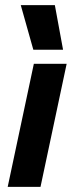

<svg xmlns="http://www.w3.org/2000/svg" viewBox="-20 -729 288 749"><path d="M61 -709H194L226 -535H110ZM112 -480H240L138 0H10Z"/></svg>

Font: Prompt Medium
Style: Italic
Weight: 500
Italic angle: -12°
Designer: Katatrad Team
Foundry: CadsonDemak
Version: Version 1.001